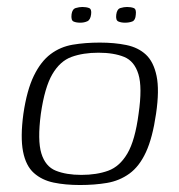

<svg xmlns="http://www.w3.org/2000/svg" viewBox="-20 -525 514 550"><path d="M209 5Q167 5 133.5 -2Q100 -9 77 -29.5Q54 -50 46 -91Q38 -132 47 -199Q57 -267 77 -308Q97 -349 125 -370Q153 -391 188.5 -397Q224 -403 266 -403Q308 -403 342 -396Q376 -389 398 -368.5Q420 -348 428.5 -307.5Q437 -267 427 -199Q417 -130 398 -89Q379 -48 350.5 -27.5Q322 -7 286.5 -1Q251 5 209 5ZM213 -24Q257 -24 290 -36Q323 -48 345 -85.5Q367 -123 377 -199Q388 -275 376.5 -312.5Q365 -350 335.5 -362Q306 -374 262 -374Q218 -374 185 -362Q152 -350 130 -312.5Q108 -275 97 -199Q87 -123 98.5 -85.5Q110 -48 140 -36Q170 -24 213 -24ZM338 -460Q327 -460 319 -463.5Q311 -467 313 -483Q315 -499 325 -502Q335 -505 344 -505Q355 -505 363 -502Q371 -499 369 -483Q368 -467 359 -463.5Q350 -460 338 -460ZM210 -460Q198 -460 190.5 -463.5Q183 -467 185 -484Q187 -499 197 -502Q207 -505 216 -505Q227 -505 235 -502Q243 -499 241 -484Q239 -468 230 -464Q221 -460 210 -460Z"/></svg>

Font: Genos Thin Light
Style: Italic
Weight: 300
Italic angle: -8°
Version: Version 1.010